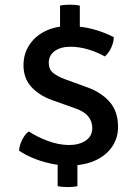

<svg xmlns="http://www.w3.org/2000/svg" viewBox="-20 -718 580 801"><path d="M268 -27.5Q226.5 -27.5 186.5 -36.8Q146.5 -46 113.8 -60.2Q81 -74.5 59.5 -89.5Q60 -103.5 65.8 -119.5Q71.5 -135.5 80.8 -149.2Q90 -163 100.5 -169.5Q134.5 -147 179.2 -130.2Q224 -113.5 267 -113Q309.5 -113 337 -131Q364.5 -149 365 -183Q365.5 -210.5 348.5 -231.8Q331.5 -253 294 -266L197 -300.5Q143 -320 110.5 -355.8Q78 -391.5 78 -445.5Q78 -492.5 101.8 -529.5Q125.5 -566.5 168 -587.8Q210.5 -609 266.5 -609Q323.5 -609 371 -595.5Q418.5 -582 454.5 -563Q454.5 -542 444.2 -519.5Q434 -497 417.5 -482.5Q383.5 -501.5 346.5 -512.2Q309.5 -523 274 -523Q233 -523 208.2 -505Q183.5 -487 183.5 -456.5Q183.5 -427.5 202.8 -412.8Q222 -398 252.5 -387L344.5 -353.5Q403 -332.5 437.8 -292.5Q472.5 -252.5 472.5 -188.5Q472.5 -142 447.2 -105.2Q422 -68.5 376.2 -48Q330.5 -27.5 268 -27.5ZM262 62.5Q250.5 62.5 239.5 61.5Q228.5 60.5 220.5 58.5V-55.5H303V58.5Q295 60.5 284.2 61.5Q273.5 62.5 262 62.5ZM230.5 -577V-694.5Q239 -696.5 250 -697.5Q261 -698.5 271.5 -698.5Q282.5 -698.5 293.5 -697.5Q304.5 -696.5 313 -694.5V-577Z"/></svg>

Font: Signika Light
Style: Regular
Weight: 400
Version: Version 2.003;gftools[0.9.32]